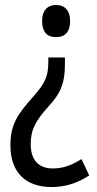

<svg xmlns="http://www.w3.org/2000/svg" viewBox="-20 -562 393 775"><path d="M263 -477C263 -520 241 -542 206 -542C174 -542 150 -522 150 -477C150 -430 173 -412 206 -412C241 -412 263 -432 263 -477ZM242 -302V-330H175V-311C175 -256 163 -227 115 -173C53 -103 22 -62 22 25C22 131 81 193 188 193C245 193 295 176 340 146L309 80C272 103 238 118 193 118C136 118 104 84 104 20C104 -39 123 -74 179 -136C228 -189 242 -232 242 -302Z"/></svg>

Font: Noto Sans Arabic UI Cn
Style: Regular
Weight: 400
Width: 3
Designer: Monotype Design Team, Nadine Chahine and Nizar Qandah
Foundry: Monotype Imaging Inc.
Version: Version 2.010